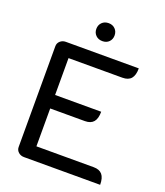

<svg xmlns="http://www.w3.org/2000/svg" viewBox="-158 -990 942 1096"><g transform="rotate(20 313.0 -442.0)"><path d="M70 -656Q70 -675 84 -687.5Q98 -700 118 -700H561Q561 -658 544 -638Q527 -618 491 -618H164V-394H444Q444 -352 427 -332Q410 -312 375 -312H164V-82H512Q547 -82 564 -62Q581 -42 581 0H118Q98 0 84 -12.5Q70 -25 70 -44ZM256 -829Q256 -853 271.5 -868.5Q287 -884 312 -884Q336 -884 351.5 -868.5Q367 -853 367 -829Q367 -806 352 -790.5Q337 -775 312 -775Q287 -775 271.5 -790.5Q256 -806 256 -829Z"/></g></svg>

Font: K2D
Style: Regular
Weight: 400
Version: Version 1.000; ttfautohint (v1.6)